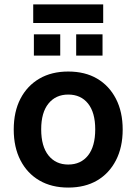

<svg xmlns="http://www.w3.org/2000/svg" viewBox="-20 -837 616 867"><path d="M288 10Q213 10 158 -22Q103 -54 72.5 -113Q42 -172 42 -252Q42 -333 72.5 -391.5Q103 -450 158 -482Q213 -514 288 -514Q364 -514 418.5 -482Q473 -450 503.5 -391Q534 -332 534 -252Q534 -172 503.5 -113Q473 -54 418.5 -22Q364 10 288 10ZM288 -94Q345 -94 377.5 -135Q410 -176 410 -253Q410 -329 377.5 -369.5Q345 -410 288 -410Q232 -410 199 -369.5Q166 -329 166 -253Q166 -176 199 -135Q232 -94 288 -94ZM130 -733V-817H446V-733ZM133 -586V-682H252V-586ZM324 -586V-682H443V-586Z"/></svg>

Font: Nunitoga
Style: Bold
Weight: 700
Designer: Vernon Adams
Foundry: Vernon Adams
Version: Version 1.0